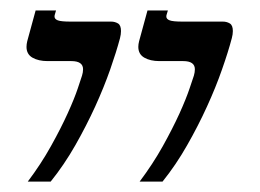

<svg xmlns="http://www.w3.org/2000/svg" viewBox="-20 -560 498 368"><path d="M33.2 -211.9Q58.6 -245.6 77.6 -279.8Q96.7 -314 109.6 -342.5Q122.6 -371.1 129.2 -390.9Q135.7 -410.6 137.2 -415Q139.2 -421.4 139.2 -427.2Q139.2 -442.9 116.7 -442.9H71.3Q53.7 -442.9 42.2 -449.5Q30.8 -456.1 30.8 -470.2Q30.8 -475.1 32.2 -481L48.3 -540H87.4L85 -531.7Q84.5 -530.3 84.5 -528.3Q84.5 -523.4 90.8 -521Q97.2 -518.6 115.2 -518.6H192.9Q200.2 -518.6 206.1 -515.1Q211.9 -511.7 211.9 -500.5Q211.9 -494.1 210 -486.8Q203.1 -460.9 191.2 -426.8Q179.2 -392.6 162.4 -355.7Q145.5 -318.8 124.3 -281.5Q103 -244.1 77.1 -211.9ZM247.6 -211.9Q272.9 -245.6 292 -279.8Q311 -314 324 -342.5Q336.9 -371.1 343.5 -390.9Q350.1 -410.6 351.6 -415Q353.5 -421.4 353.5 -427.2Q353.5 -442.9 331.1 -442.9H285.6Q268.1 -442.9 256.6 -449.5Q245.1 -456.1 245.1 -470.2Q245.1 -475.1 246.6 -481L262.7 -540H301.8L299.3 -531.7Q298.8 -530.3 298.8 -528.3Q298.8 -523.4 305.2 -521Q311.5 -518.6 329.6 -518.6H407.2Q414.6 -518.6 420.4 -515.1Q426.3 -511.7 426.3 -500.5Q426.3 -494.1 424.3 -486.8Q417.5 -460.9 405.5 -426.8Q393.6 -392.6 376.7 -355.7Q359.9 -318.8 338.6 -281.5Q317.4 -244.1 291.5 -211.9Z"/></svg>

Font: Arian Grqi
Style: Italic
Weight: 400
Italic angle: -15°
Designer: Ruben Hakobyan (Tarumian)
Foundry: Ruben Hakobyan (Tarumian)
Version: Version 1.002